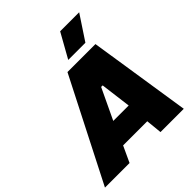

<svg xmlns="http://www.w3.org/2000/svg" viewBox="-299 -1081 1242 1242"><g transform="rotate(-45 322.0 -460.0)"><path d="M-56 0H169L220 -110H441L452 0H665L557 -700H301ZM628 -920H454L360 -752H517ZM287 -267 387 -478H401L428 -267Z"/></g></svg>

Font: Fixel Display 20240404 Black
Style: Italic
Weight: 900
Italic angle: -10°
Designer: AlfaBravo + MacPaw
Foundry: Kyrylo Tkachov, Marchela Mozhyna, Serhii Makarenko, Maria Weinstein, Zakhar Kryvoshyya
Version: Version 1.211;Glyphs 3.2 (3225)